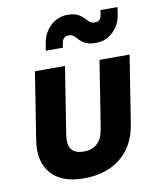

<svg xmlns="http://www.w3.org/2000/svg" viewBox="-89 -864 777 943"><g transform="rotate(-10 300.0 -392.5)"><path d="M254 10Q143 10 90.5 -50Q38 -110 54 -214L107 -550H257L204 -215Q189 -120 275 -120Q361 -120 376 -215L429 -550H579L526 -214Q510 -108 438.5 -49Q367 10 254 10ZM427 -635Q395 -635 376.5 -644Q358 -653 347 -665Q336 -677 326 -686Q316 -695 301 -695Q271 -695 266 -662L262 -640H177L183 -675Q191 -727 227 -761Q263 -795 312 -795Q344 -795 362 -786Q380 -777 391 -765Q402 -753 412 -744Q422 -735 437 -735Q467 -735 472 -763L476 -790H561L556 -755Q548 -703 512.5 -669Q477 -635 427 -635Z"/></g></svg>

Font: JetBrains Mono ExtraBold
Style: Italic
Weight: 800
Italic angle: -9°
Monospace: yes
Designer: Philipp Nurullin, Konstantin Bulenkov
Foundry: JetBrains
Version: Version 2.305; ttfautohint (v1.8.4.7-5d5b)